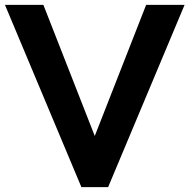

<svg xmlns="http://www.w3.org/2000/svg" viewBox="-39 -770 779 790"><path d="M295.9 0 -18.6 -750H139.5L350.9 -210.5L562.3 -750H720.5L405.9 0Z"/></svg>

Font: Spartan
Style: Bold
Weight: 700
Designer: Matt Bailey, Mirko Velimirovic
Foundry: Matt Bailey
Version: Version 1.005